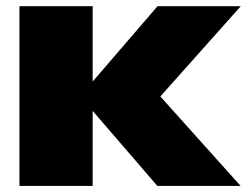

<svg xmlns="http://www.w3.org/2000/svg" viewBox="-20 -612 822 632"><path d="M44 0H285V-591.5H44ZM238 -289 506 -292.5 772.5 -591.5H498.5ZM498 0H772L506 -296.5L238 -301.5Z"/></svg>

Font: Anybody SemiExpanded Black
Style: Regular
Weight: 900
Width: 6
Version: Version 1.113;gftools[0.9.25]